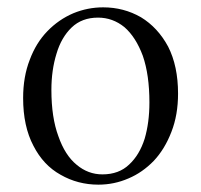

<svg xmlns="http://www.w3.org/2000/svg" viewBox="-20 -491 547 523"><path d="M248 12Q291 12 330 -5Q368 -21 399 -53Q429 -85 447 -132Q465 -178 465 -236Q465 -311 438 -364Q410 -416 364 -444Q317 -471 261 -471Q219 -471 180 -455Q140 -438 109 -406Q78 -374 61 -328Q43 -282 43 -224Q43 -147 71 -94Q98 -41 145 -15Q192 12 248 12ZM259 -16Q220 -16 189 -42Q157 -68 139 -120Q120 -171 120 -246Q120 -300 134 -345Q147 -389 175 -416Q203 -443 247 -443Q287 -443 319 -417Q350 -390 369 -339Q387 -287 387 -212Q387 -157 374 -113Q360 -69 332 -43Q304 -16 259 -16Z"/></svg>

Font: Source Serif 4 48pt
Style: Regular
Weight: 400
Designer: Frank Grie√ühammer
Foundry: Adobe Systems Incorporated
Version: Version 4.004;hotconv 1.0.116;makeotfexe 2.5.65601